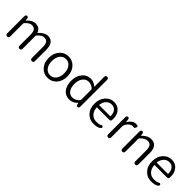

<svg xmlns="http://www.w3.org/2000/svg" viewBox="303 -2197 3611 3611"><g transform="rotate(45 2109.0 -391.5)"><path d="M136 0Q95 0 95 -48V-493Q95 -540 128 -542Q161 -543 165 -496L168 -466Q169 -460 170.5 -460Q172 -460 181 -470Q257 -554 340 -554Q455 -554 487 -454Q489 -449 492 -453Q587 -554 669 -554Q833 -554 833 -343V-48Q833 0 792 0Q751 0 751 -48V-333Q751 -411 725.5 -447Q700 -483 646 -483Q582 -483 514 -406Q504 -395 504 -380V-48Q504 0 464 0Q423 0 423 -48V-333Q423 -411 397.5 -447Q372 -483 317 -483Q252 -483 186 -407Q176 -395 176 -380V-48Q176 0 136 0Z M1047 -61Q972 -141 972 -270.5Q972 -400 1047 -480Q1116 -554 1220 -554Q1324 -554 1394 -480Q1469 -400 1469 -270.5Q1469 -141 1394 -61Q1324 13 1220 13Q1116 13 1047 -61ZM1101.5 -114.5Q1147 -55 1220 -55Q1293 -55 1339 -114.5Q1385 -174 1385 -270Q1385 -366 1339 -425.5Q1293 -485 1220 -485Q1147 -485 1101.5 -425.5Q1056 -366 1056 -270Q1056 -174 1101.5 -114.5Z M1798 13Q1695 13 1635 -61.5Q1575 -136 1575 -270Q1575 -396 1646 -477Q1713 -554 1810 -554Q1855 -554 1893 -537Q1925 -523 1961 -493Q1965 -490 1965 -495L1962 -747Q1961 -795 2002 -796Q2042 -796 2042 -748V-47Q2042 0 2009 2Q1975 4 1970 -43L1969 -59Q1968 -65 1966.5 -65Q1965 -65 1955 -55Q1887 13 1798 13ZM1951 -122Q1961 -133 1961 -148V-411Q1961 -425 1951 -434Q1893 -485 1823 -485Q1753 -485 1706.5 -424.5Q1660 -364 1660 -270Q1660 -170 1700.5 -113Q1741 -56 1815 -56Q1889 -56 1951 -122Z M2445 13Q2335 13 2264 -62Q2189 -140 2189 -270Q2189 -396 2263 -478Q2333 -554 2430 -554Q2531 -554 2587 -486.5Q2643 -419 2643 -326Q2643 -301 2641 -277Q2639 -252 2592 -252H2275Q2270 -252 2270 -247Q2274 -162 2324 -107Q2374 -52 2455 -52Q2527 -52 2550 -67Q2590 -94 2607 -69Q2624 -43 2583 -17Q2536 13 2445 13ZM2269 -317Q2269 -312 2274 -312H2566Q2571 -312 2571 -317Q2571 -397 2534.5 -442.5Q2498 -488 2431 -488Q2369 -488 2324 -442Q2277 -393 2269 -317Z M2821 0Q2780 0 2780 -48V-493Q2780 -540 2813 -541Q2846 -543 2850 -495L2854 -447Q2854 -441 2855.5 -441Q2857 -441 2862 -451Q2885 -493 2925 -523.5Q2965 -554 3010 -554Q3043 -554 3059 -546Q3075 -538 3061 -505Q3048 -472 3036 -476Q3024 -480 3000 -480Q2962 -480 2927 -451Q2887 -418 2868 -370Q2861 -352 2861 -333V-48Q2861 0 2821 0Z M3200 0Q3159 0 3159 -48V-493Q3159 -540 3192 -542Q3225 -543 3229 -496L3232 -467Q3233 -461 3234.5 -461Q3236 -461 3246 -471Q3281 -505 3319 -527Q3367 -554 3418 -554Q3583 -554 3583 -343V-48Q3583 0 3542 0Q3501 0 3501 -48V-333Q3501 -411 3475.5 -447Q3450 -483 3394 -483Q3353 -483 3317 -461Q3285 -442 3250 -406Q3240 -395 3240 -380V-48Q3240 0 3200 0Z M3978 13Q3868 13 3797 -62Q3722 -140 3722 -270Q3722 -396 3796 -478Q3866 -554 3963 -554Q4064 -554 4120 -486.5Q4176 -419 4176 -326Q4176 -301 4174 -277Q4172 -252 4125 -252H3808Q3803 -252 3803 -247Q3807 -162 3857 -107Q3907 -52 3988 -52Q4060 -52 4083 -67Q4123 -94 4140 -69Q4157 -43 4116 -17Q4069 13 3978 13ZM3802 -317Q3802 -312 3807 -312H4099Q4104 -312 4104 -317Q4104 -397 4067.5 -442.5Q4031 -488 3964 -488Q3902 -488 3857 -442Q3810 -393 3802 -317Z"/></g></svg>

Font: Resource Han Rounded KR Normal
Style: Regular
Weight: 350
Designer: Cyano Hao (round all glyphs); Ryoko NISHIZUKA 西塚涼子 (kana, bopomofo & ideographs); Paul D. Hunt (Latin, Greek & Cyrillic)
Foundry: Cyano Hao
Version: 0.990